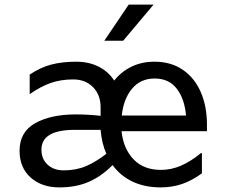

<svg xmlns="http://www.w3.org/2000/svg" viewBox="-20 -802 987 834"><path d="M469 -85Q422 -37 366.5 -12.5Q311 12 238 12Q161 12 113 -31Q65 -74 65 -147Q65 -229 133 -267Q201 -305 309 -305Q362 -305 417 -299V-336Q417 -390 384 -423.5Q351 -457 298 -457Q244 -457 200 -441.5Q156 -426 109 -393V-478Q155 -509 202.5 -521.5Q250 -534 311 -534Q366 -534 408.5 -512.5Q451 -491 476 -452Q507 -491 551.5 -512.5Q596 -534 651 -534Q723 -534 774.5 -498.5Q826 -463 852.5 -401Q879 -339 879 -261V-232H508Q516 -156 560 -110Q604 -64 679 -64Q724 -64 766.5 -82.5Q809 -101 853 -137H857V-49Q813 -17 770 -2.5Q727 12 678 12Q609 12 556 -13Q503 -38 469 -85ZM509 -300H788Q782 -372 748 -416.5Q714 -461 652 -461Q590 -461 553 -416Q516 -371 509 -300ZM442 -134Q422 -179 417 -238H305Q160 -238 160 -152Q160 -111 187 -86.5Q214 -62 256 -62Q311 -62 354 -80.5Q397 -99 442 -134ZM539 -782H647L515 -625H433Z"/></svg>

Font: AmikoRegular
Style: Regular
Weight: 400
Designer: Pablo Impallari, Rodrigo Fuenzalida, Andres Torresi
Foundry: Impallari Type
Version: Version 1.000; ttfautohint (v1.3)